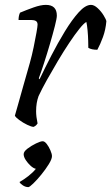

<svg xmlns="http://www.w3.org/2000/svg" viewBox="-20 -520 456 787"><path d="M118 0Q109 0 91.5 -8.5Q74 -17 59 -28Q44 -39 41 -46Q45 -59 54 -91.5Q63 -124 75.5 -168Q88 -212 102 -261Q111 -293 118 -327Q125 -361 129.5 -386.5Q134 -412 134 -419Q134 -430 127 -434Q120 -438 109 -438H56Q56 -455 62 -468Q88 -479 117.5 -489.5Q147 -500 168 -500Q213 -500 213 -456Q213 -445 205 -413.5Q197 -382 185 -341Q173 -300 160.5 -261.5Q148 -223 139 -199L142 -195Q163 -239 190 -291.5Q217 -344 246 -391.5Q275 -439 302.5 -469.5Q330 -500 353 -500Q366 -500 380.5 -486.5Q395 -473 405 -456.5Q415 -440 416 -433Q413 -398 402 -368Q391 -338 379 -316Q355 -316 342 -324Q342 -332 341.5 -352.5Q341 -373 339 -395Q337 -417 334 -430Q324 -425 305.5 -402Q287 -379 264 -344.5Q241 -310 217.5 -270.5Q194 -231 173 -193.5Q152 -156 138 -126Q133 -112 130.5 -97Q128 -82 128 -64Q128 -42 134 -14Q132 -11 129 -7.5Q126 -4 118 0ZM96 247Q85 247 74 240Q63 233 60 226Q78 216 96.5 201.5Q115 187 127 172Q117 170 105.5 159.5Q94 149 85.5 136Q77 123 77 112Q77 101 93 89Q109 77 127.5 68Q146 59 155 59Q163 59 171.5 70Q180 81 186.5 96Q193 111 193 120Q193 132 180 153Q167 174 149.5 195.5Q132 217 116.5 232Q101 247 96 247Z"/></svg>

Font: Texturina Extralight
Style: Italic
Weight: 200
Italic angle: -11°
Designer: Guillermo Torres Carreño
Foundry: Omnibus-Type
Version: Version 1.002; ttfautohint (v1.8.3)